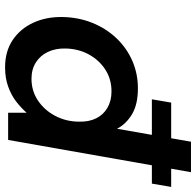

<svg xmlns="http://www.w3.org/2000/svg" viewBox="-28 -732 772 756"><g transform="rotate(90 358.0 -354.0)"><path d="M371 -566 384 -642H716L703 -566ZM245 12Q182 12 137.5 -18Q93 -48 69.5 -99Q46 -150 47 -213Q48 -277 70 -331.5Q92 -386 130.5 -426.5Q169 -467 219.5 -489Q270 -511 328 -511Q391 -511 429.5 -488Q468 -465 487 -429L538 -720H658L531 0H424V-73Q405 -51 379.5 -31.5Q354 -12 320.5 0Q287 12 245 12ZM290 -92Q338 -92 376 -117.5Q414 -143 436.5 -186Q459 -229 459 -280Q460 -318 446 -346.5Q432 -375 404.5 -391Q377 -407 340 -407Q292 -407 254.5 -383Q217 -359 194.5 -318Q172 -277 171 -226Q170 -188 184 -157.5Q198 -127 225.5 -109.5Q253 -92 290 -92Z"/></g></svg>

Font: DM Sans 20pt SemiBold
Style: Italic
Weight: 600
Italic angle: -10°
Version: Version 4.004;gftools[0.9.30]